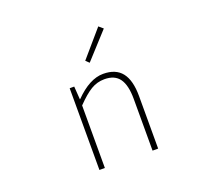

<svg xmlns="http://www.w3.org/2000/svg" viewBox="-136 -992 1271 1164"><g transform="rotate(-20 500.0 -410.0)"><path d="M315.4 0V-527.3H344.7L350.6 -443.4H352.5Q447.3 -540 535.2 -540Q616.2 -540 655.3 -490.2Q694.3 -440.4 694.3 -338.9V0H658.2V-334Q658.2 -421.9 627.9 -464.4Q597.7 -506.8 531.2 -506.8Q484.4 -506.8 444.3 -482.9Q404.3 -459 350.6 -403.3V0ZM482.4 -630.9 460.9 -651.4 606.4 -820.3 633.8 -796.9Z"/></g></svg>

Font: Gen Shin Gothic Monospace ExtraLight
Style: Regular
Weight: 200
Designer: [Source Han Sans]
Ryoko NISHIZUKA  (kana & ideographs); Paul D. Hunt (Latin, Greek & Cyrillic); Wenlong ZHANG  (bopomofo
Version: Version 1.002.20150607